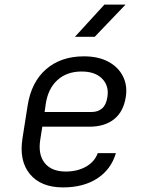

<svg xmlns="http://www.w3.org/2000/svg" viewBox="-20 -805 640 835"><path d="M254 10Q158 10 110 -48Q62 -106 78 -205L100 -345Q116 -448 180.5 -504Q245 -560 345 -560Q407 -560 450.5 -537Q494 -514 514.5 -473.5Q535 -433 527 -383Q517 -319 476 -286.5Q435 -254 369 -254H164L155 -197Q145 -133 174.5 -96Q204 -59 266 -59Q317 -59 354.5 -80.5Q392 -102 405 -139H484Q463 -68 403 -29Q343 10 254 10ZM174 -318H379Q406 -318 424 -333.5Q442 -349 447 -383Q455 -431 424.5 -462.5Q394 -494 335 -494Q271 -494 230 -457Q189 -420 179 -353ZM306 -645 434 -785H526L392 -645Z"/></svg>

Font: JetBrains Mono NL Light
Style: Italic
Weight: 300
Italic angle: -9°
Designer: Philipp Nurullin, Konstantin Bulenkov
Foundry: JetBrains
Version: Version 2.304; ttfautohint (v1.8.4.7-5d5b)